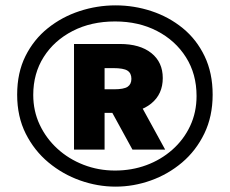

<svg xmlns="http://www.w3.org/2000/svg" viewBox="-20 -708 857 716"><path d="M44 -355Q44 -437 75 -499Q106 -561 158.5 -603Q211 -645 276.5 -666.5Q342 -688 411 -688Q480 -688 545 -666.5Q610 -645 661.5 -603Q713 -561 743 -498.5Q773 -436 773 -355Q773 -274 742 -210Q711 -146 659 -102Q607 -58 542.5 -35Q478 -12 411 -12Q344 -12 279 -35Q214 -58 161 -102Q108 -146 76 -209.5Q44 -273 44 -355ZM104 -354Q104 -294 128 -243Q152 -192 194 -153.5Q236 -115 291.5 -93.5Q347 -72 409 -72Q471 -72 525.5 -92Q580 -112 622.5 -149.5Q665 -187 689 -238Q713 -289 713 -350Q713 -432 673.5 -494.5Q634 -557 565.5 -592.5Q497 -628 409 -628Q320 -628 251 -592.5Q182 -557 143 -495.5Q104 -434 104 -354ZM256 -544H427Q502 -544 544.5 -510Q587 -476 587 -417Q587 -357 544 -322Q501 -287 429 -287H280V-375H405Q442 -375 456 -384.5Q470 -394 470 -414Q470 -435 455.5 -444.5Q441 -454 402 -454H370V-150H256ZM388 -307 494 -336 596 -150H474Z"/></svg>

Font: Moderustic ExtraBold
Style: Regular
Weight: 800
Designer: Tural Alisoy
Foundry: TAFT Foundry
Version: Version 2.120